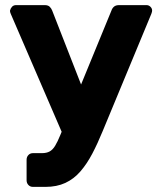

<svg xmlns="http://www.w3.org/2000/svg" viewBox="-20 -540 633 751"><path d="M109 191Q98 191 91 183.5Q84 176 84 165V85Q84 74 91 66.5Q98 59 109 59H144Q162 59 174 52.5Q186 46 195.5 30.5Q205 15 216 -12L416 -499Q419 -508 426 -514Q433 -520 446 -520H553Q562 -520 568.5 -513.5Q575 -507 575 -499Q575 -497 574.5 -494Q574 -491 572 -486L382 -28Q362 21 341 61Q320 101 294.5 130.5Q269 160 235.5 175.5Q202 191 158 191ZM227 -11 22 -486Q19 -493 19 -498Q21 -507 27 -513.5Q33 -520 43 -520H155Q168 -520 174.5 -513.5Q181 -507 184 -499L327 -133Z"/></svg>

Font: Rubik Light
Style: Bold
Weight: 700
Version: Version 2.104